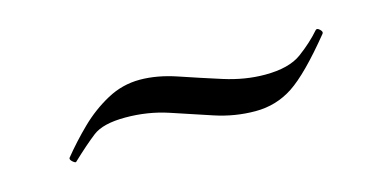

<svg xmlns="http://www.w3.org/2000/svg" viewBox="-28 -316 499 245"><g transform="rotate(-15 221.5 -194.0)"><path d="M52.6 -151.8Q51.6 -150.6 48.1 -153.6Q44.6 -156.6 45.6 -158.8Q60 -176.6 77 -193.2Q94 -209.8 114.4 -220.9Q134.8 -232 157.8 -232Q180.8 -232 206.7 -223.2Q232.6 -214.4 260.3 -205.6Q288 -196.8 314.4 -196.8Q346 -196.8 362.7 -209.1Q379.4 -221.4 391.4 -235.2Q393.4 -237.2 396.9 -233.8Q400.4 -230.4 398.4 -228.2Q362.8 -184.6 340.4 -169.8Q318 -155 290.6 -155Q263.2 -155 236.8 -163.8Q210.4 -172.6 183.8 -181.4Q157.2 -190.2 127.6 -190.2Q98 -190.2 84.6 -179.8Q71.2 -169.4 52.6 -151.8Z"/></g></svg>

Font: Cormorant Infant Light
Style: Italic
Weight: 300
Italic angle: -10°
Designer: Christian Thalmann (Catharsis Fonts)
Foundry: Catharsis Fonts
Version: Version 4.001